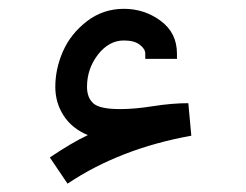

<svg xmlns="http://www.w3.org/2000/svg" viewBox="-20 -411 570 444"><path d="M257.8 -158.7Q291.5 -158.7 334 -165.5Q378.4 -172.4 415.5 -172.4L422.4 -97.2Q257.3 -67.4 136.2 13.7L95.2 -46.9Q146 -81.1 183.1 -98.6Q146.5 -113.8 127.2 -143.6Q107.9 -173.3 107.9 -210Q107.9 -252 125.7 -292.5Q143.6 -333 180.9 -361.8Q218.3 -390.6 266.6 -390.6Q314 -390.6 351.6 -362.8Q389.2 -335 389.2 -287.1V-274.9H315.9V-287.1Q315.9 -297.9 303.2 -307.6Q290.5 -317.4 266.6 -317.4Q231.9 -317.4 206.5 -284.7Q181.2 -252 181.2 -210Q181.2 -185.1 196 -171.9Q210.9 -158.7 257.8 -158.7Z"/></svg>

Font: AzarMehrMonospaced
Style: SansBold
Weight: 1
Designer: Amin Abedi
Version: Version 1.00